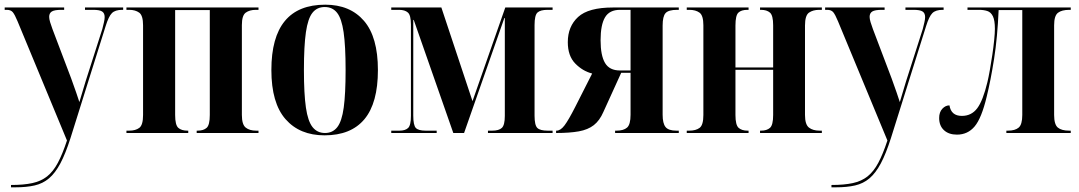

<svg xmlns="http://www.w3.org/2000/svg" viewBox="-21 -568 4608 820"><path d="M26 222Q80 222 117 214Q154 206 180 185.5Q206 165 226 127.5Q246 90 265 32L54 -477Q42 -506 33.5 -516Q25 -526 8 -526H-1V-536H253V-526H241Q212 -526 200.5 -519Q189 -512 189 -496Q189 -487 193 -473.5Q197 -460 203 -444L283 -233Q297 -195 304.5 -172.5Q312 -150 318 -132Q325 -154 331.5 -177Q338 -200 345 -222L416 -444Q420 -460 423 -473Q426 -486 426 -495Q426 -512 415 -519Q404 -526 377 -526H342V-536H505V-526H501Q471 -526 457 -512Q443 -498 430 -456L280 22Q259 88 237 129.5Q215 171 188.5 193.5Q162 216 127 224Q92 232 45 232H26Z M519 0V-10H531Q558 -10 574 -22Q590 -34 590 -77V-460Q590 -502 573.5 -514Q557 -526 531 -526H519V-536H1083V-526H1072Q1045 -526 1028.5 -514Q1012 -502 1012 -461V-77Q1012 -36 1028.5 -23Q1045 -10 1073 -10H1083V0H819V-10H823Q848 -10 861.5 -22Q875 -34 875 -77V-525H727V-77Q727 -34 740.5 -22Q754 -10 780 -10H783V0Z M1365 10Q1259 10 1198.5 -59Q1138 -128 1138 -269Q1138 -548 1368 -548Q1474 -548 1533.5 -479Q1593 -410 1593 -269Q1593 -128 1535.5 -59Q1478 10 1365 10ZM1367 0Q1400 0 1419.5 -25Q1439 -50 1447 -108.5Q1455 -167 1455 -269Q1455 -372 1446.5 -430.5Q1438 -489 1418.5 -513.5Q1399 -538 1366 -538Q1333 -538 1313.5 -513.5Q1294 -489 1285.5 -430.5Q1277 -372 1277 -269Q1277 -167 1285.5 -108.5Q1294 -50 1314 -25Q1334 0 1367 0Z M1650 0V-10H1685Q1710 -10 1722 -21.5Q1734 -33 1734 -73V-463Q1734 -503 1721 -514.5Q1708 -526 1683 -526H1650V-536H1864L1997 -136L2137 -536H2339V-526H2318Q2287 -526 2274.5 -514.5Q2262 -503 2262 -461V-74Q2262 -33 2274 -21.5Q2286 -10 2318 -10H2339V0H2063V-10H2081Q2110 -10 2122.5 -22Q2135 -34 2135 -73V-491H2133L1961 0H1915L1746 -483H1744V-75Q1744 -33 1755 -21.5Q1766 -10 1797 -10H1844V0Z M2354 0V-10H2356Q2373 -10 2390 -32.5Q2407 -55 2435 -110L2508 -254Q2468 -264 2436 -296.5Q2404 -329 2404 -388Q2404 -455 2448 -495.5Q2492 -536 2597 -536H2878V-526H2871Q2834 -526 2821.5 -512Q2809 -498 2809 -459V-78Q2809 -41 2821.5 -25.5Q2834 -10 2868 -10H2878V0H2606V-10H2612Q2642 -10 2657 -23Q2672 -36 2672 -78V-257H2632L2556 -90Q2540 -53 2515 -33.5Q2490 -14 2451 -7Q2412 0 2354 0ZM2627 -267H2672V-526H2627Q2582 -526 2563 -494Q2544 -462 2544 -396Q2544 -331 2563 -299Q2582 -267 2627 -267Z M2912 0V-10H2923Q2951 -10 2967 -22Q2983 -34 2983 -77V-460Q2983 -502 2966.5 -514Q2950 -526 2923 -526H2912V-536H3176V-526H3171Q3145 -526 3132.5 -514Q3120 -502 3120 -459V-280H3281V-460Q3281 -502 3267.5 -514Q3254 -526 3229 -526H3225V-536H3489V-526H3478Q3451 -526 3434 -514Q3417 -502 3417 -459V-77Q3417 -36 3434 -23Q3451 -10 3479 -10H3489V0H3225V-10H3229Q3254 -10 3267.5 -22Q3281 -34 3281 -77V-270H3120V-77Q3120 -34 3133.5 -22Q3147 -10 3172 -10H3176V0Z M3530 222Q3584 222 3621 214Q3658 206 3684 185.5Q3710 165 3730 127.5Q3750 90 3769 32L3558 -477Q3546 -506 3537.5 -516Q3529 -526 3512 -526H3503V-536H3757V-526H3745Q3716 -526 3704.5 -519Q3693 -512 3693 -496Q3693 -487 3697 -473.5Q3701 -460 3707 -444L3787 -233Q3801 -195 3808.5 -172.5Q3816 -150 3822 -132Q3829 -154 3835.5 -177Q3842 -200 3849 -222L3920 -444Q3924 -460 3927 -473Q3930 -486 3930 -495Q3930 -512 3919 -519Q3908 -526 3881 -526H3846V-536H4009V-526H4005Q3975 -526 3961 -512Q3947 -498 3934 -456L3784 22Q3763 88 3741 129.5Q3719 171 3692.5 193.5Q3666 216 3631 224Q3596 232 3549 232H3530Z M4066 7Q4031 7 4010.5 -12Q3990 -31 3990 -64Q3990 -89 4003.5 -103.5Q4017 -118 4034 -118Q4041 -73 4087 -73Q4128 -73 4152.5 -105.5Q4177 -138 4196 -217Q4201 -238 4206.5 -269Q4212 -300 4217 -333.5Q4222 -367 4225 -397Q4228 -427 4228 -445Q4228 -481 4219.5 -498.5Q4211 -516 4195.5 -521Q4180 -526 4160 -526H4111V-536H4552V-526H4546Q4514 -526 4497.5 -513.5Q4481 -501 4481 -460V-77Q4481 -36 4497 -23Q4513 -10 4545 -10H4552V0H4277V-10H4284Q4314 -10 4329.5 -23Q4345 -36 4345 -77V-525H4244Q4239 -408 4224.5 -316Q4210 -224 4193 -155Q4171 -63 4141.5 -28Q4112 7 4066 7Z"/></svg>

Font: Noto Serif Display Condensed
Style: Bold
Weight: 700
Width: 3
Designer: Monotype Design Team
Foundry: Monotype Imaging Inc.
Version: Version 2.009